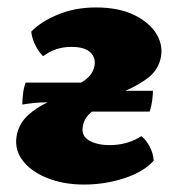

<svg xmlns="http://www.w3.org/2000/svg" viewBox="-20 -487 498 516"><path d="M206 9Q149 9 104.5 -9.5Q60 -28 38.5 -59Q17 -90 26 -128Q33 -157 55.5 -177.5Q78 -198 108 -212Q91 -212 74.5 -210.5Q58 -209 40 -206Q40 -220 42 -236Q44 -252 49 -265H198Q212 -273 221.5 -284Q231 -295 234 -310Q238 -332 222.5 -346.5Q207 -361 172 -361Q129 -361 96 -336Q85 -346 75.5 -364.5Q66 -383 64 -402Q90 -429 136 -448Q182 -467 238 -467Q299 -467 341 -446.5Q383 -426 401.5 -394Q420 -362 411 -327Q403 -297 377.5 -277.5Q352 -258 317 -243H391Q391 -232 389 -216.5Q387 -201 382 -187H227Q207 -171 203 -150Q197 -123 218.5 -110Q240 -97 275 -97Q322 -97 360 -121Q372 -112 382 -93.5Q392 -75 393 -55Q366 -25 314 -8Q262 9 206 9Z"/></svg>

Font: Vollkorn ExtraBold
Style: Italic
Weight: 800
Italic angle: -11°
Designer: Friedrich Althausen
Foundry: Friedrich Althausen
Version: Version 5.000; ttfautohint (v1.8.3)